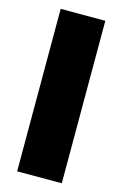

<svg xmlns="http://www.w3.org/2000/svg" viewBox="-113 -780 533 831"><g transform="rotate(15 153.0 -364.0)"><path d="M52 -728H252V0H52Z"/></g></svg>

Font: Murecho Black
Style: Regular
Weight: 900
Designer: Neil Summerour
Foundry: Positype
Version: Version 1.010; ttfautohint (v1.8.3)